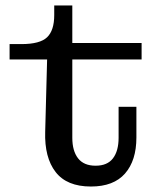

<svg xmlns="http://www.w3.org/2000/svg" viewBox="-20 -670 581 701"><path d="M312 11Q224 11 183 -42Q142 -95 145 -189L152 -453H15V-509H58Q126 -509 152 -534Q178 -559 178 -615V-650H244V-513H497V-453H244V-167Q244 -119 265 -92Q286 -65 329 -65Q372 -65 392.5 -92Q413 -119 413 -167V-280H478V-168Q478 -84 436.5 -36.5Q395 11 312 11Z"/></svg>

Font: Montagu Slab 16pt
Style: Regular
Weight: 400
Designer: Florian Karsten
Foundry: Florian Karsten
Version: Version 1.000; ttfautohint (v1.8.3)